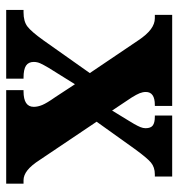

<svg xmlns="http://www.w3.org/2000/svg" viewBox="2 -578 576 620"><g transform="rotate(90 290.0 -268.0)"><path d="M12 -56H20Q49 -56 65.5 -68.5Q82 -81 110 -120L216 -270L110 -427Q92 -454 74.5 -467Q57 -480 39 -480H28V-536H322V-480H319Q277 -480 277 -451Q277 -441 281 -431Q285 -421 295 -405L337 -342L370 -396Q374 -402 380.5 -413.5Q387 -425 390.5 -433.5Q394 -442 394 -450Q394 -467 385 -473.5Q376 -480 357 -480H353V-536H550V-480H543Q520 -480 505 -467.5Q490 -455 461 -415L373 -292L496 -109Q514 -81 530 -68.5Q546 -56 562 -56H573V0H271V-56H275Q325 -56 325 -89Q325 -102 319 -116.5Q313 -131 294 -158L252 -222L199 -137Q189 -120 184.5 -110Q180 -100 180 -89Q180 -72 192 -64Q204 -56 231 -56H234V0H12Z"/></g></svg>

Font: Noto Serif CondBlack
Style: Regular
Weight: 900
Width: 3
Designer: Monotype Design Team
Foundry: Monotype Imaging Inc.
Version: Version 1.001